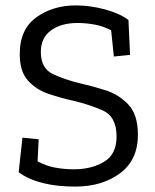

<svg xmlns="http://www.w3.org/2000/svg" viewBox="-20 -680 573 710"><path d="M490 -182Q490 -88 423.5 -39Q357 10 258 10Q122 10 49 -43L63 -171L123 -165L119 -83Q152 -66 185 -60Q218 -54 254 -54Q318 -54 364.5 -81.5Q411 -109 411 -175Q411 -249 360 -271.5Q309 -294 249 -308Q203 -318 158 -333.5Q113 -349 83 -382.5Q53 -416 53 -480Q53 -572 114.5 -616Q176 -660 260 -660Q314 -660 369 -645Q424 -630 455 -606L461 -477L401 -471L391 -568Q360 -584 328 -589.5Q296 -595 267 -595Q206 -595 168.5 -567.5Q131 -540 131 -488Q131 -427 176 -406Q221 -385 276 -372Q320 -362 369.5 -346.5Q419 -331 454.5 -293.5Q490 -256 490 -182Z"/></svg>

Font: Zilla Slab
Style: Regular
Weight: 400
Designer: Typotheque.com
Foundry: Typotheque type foundry
Version: Version 1.1; 2017; ttfautohint (v1.6)